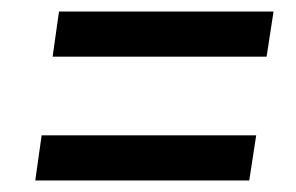

<svg xmlns="http://www.w3.org/2000/svg" viewBox="-20 -516 511 332"><path d="M82 -496H453L441 -418H71ZM52 -282H423L411 -204H41Z"/></svg>

Font: Pathway Extreme Condensed SemiBold
Style: Italic
Weight: 600
Width: 3
Italic angle: -8°
Version: Version 1.001;gftools[0.9.26]